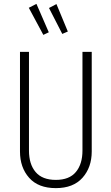

<svg xmlns="http://www.w3.org/2000/svg" viewBox="-20 -949 569 980"><path d="M166 -929.2 229 -784.2 201.2 -771 127 -909.2ZM268.1 -928.2 326.2 -788.1 297.9 -775.9 230 -908.2ZM448.2 -684.1V-175.8Q448.2 -94.7 401.1 -41.7Q354 11.2 265.1 11.2Q175.3 11.2 128.7 -41.5Q82 -94.2 82 -175.8V-684.1H127.9V-180.2Q127.9 -110.8 161.9 -70.8Q195.8 -30.8 265.1 -30.8Q334 -30.8 367.4 -71.3Q400.9 -111.8 400.9 -180.2V-684.1Z"/></svg>

Font: Fira Sans Compressed ExtraLight
Style: Regular
Weight: 250
Width: 1
Designer: Carrois Corporate & Edenspiekermann AG
Foundry: Carrois Corporate GbR & Edenspiekermann AG
Version: Version 4.203;PS 004.203;hotconv 1.0.88;makeotf.lib2.5.64775